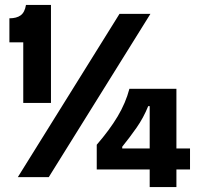

<svg xmlns="http://www.w3.org/2000/svg" viewBox="-20 -716 803 776"><path d="M74 -300V-545H18V-642Q47 -642 63.5 -654Q80 -666 85 -696H186V-300ZM52 0 463 -660H588L177 0ZM371 -31V-131Q423 -191 455.5 -245.5Q488 -300 503 -357H693V-116H748V-31H693V40H585V-31ZM474 -116H585V-287H579Q560 -240 532 -200Q504 -160 474 -123Z"/></svg>

Font: Bricolage Grotesque 48pt SemiBold
Style: Regular
Weight: 600
Designer: Mathieu Triay
Foundry: Atelier Triay
Version: Version 1.000; ttfautohint (v1.8.4.7-5d5b);gftools[0.9.32]